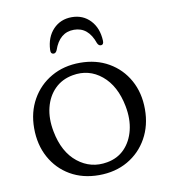

<svg xmlns="http://www.w3.org/2000/svg" viewBox="-78 -740 729 818"><g transform="rotate(-10 286.5 -330.5)"><path d="M287.5 -474.5Q357.5 -474.5 411.2 -443.5Q465 -412.5 495.5 -357.8Q526 -303 526 -232Q526 -161.5 495.2 -106.5Q464.5 -51.5 410.2 -20.2Q356 11 285 11Q215 11 161.2 -20.2Q107.5 -51.5 77.2 -106.8Q47 -162 47 -233.5Q47 -303 77.8 -357.5Q108.5 -412 162.8 -443.2Q217 -474.5 287.5 -474.5ZM328.5 -37Q374.5 -45 404.8 -76.2Q435 -107.5 446.5 -154.8Q458 -202 447 -259Q429.5 -349.5 374.2 -395Q319 -440.5 247.5 -427.5Q200.5 -419 169.5 -388Q138.5 -357 126.8 -310Q115 -263 126 -206Q143.5 -114 200.2 -69Q257 -24 328.5 -37ZM286.5 -617.5Q224 -617.5 199 -544.5Q193.5 -532.5 185 -532.5Q171 -532.5 172 -550.5Q174.5 -605.5 206.2 -638.8Q238 -672 286.5 -672Q335 -672 366.5 -638.8Q398 -605.5 400.5 -550.5Q401.5 -532.5 388 -532.5Q379 -532.5 373.5 -544.5Q348.5 -617.5 286.5 -617.5Z"/></g></svg>

Font: Fraunces 9pt SuperSoft Light
Style: Regular
Weight: 300
Version: Version 1.000;[b76b70a41]